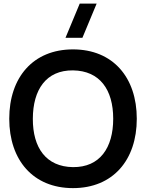

<svg xmlns="http://www.w3.org/2000/svg" viewBox="-20 -1002 790 1038"><path d="M374.5 15C590.5 15 719.5 -136.5 719.5 -360C719.5 -583.5 590.5 -735 374.5 -735C159 -735 30 -583.5 30 -360C30 -136.5 159 15 374.5 15ZM157.5 -360C158 -517.5 229.5 -623 374.5 -621.5C519.5 -619.5 592 -517.5 592 -360C592 -202.5 519.5 -97 374.5 -98.5C229.5 -100.5 157 -202.5 157.5 -360ZM334 -797.5H425.5L502.5 -982.5H411Z"/></svg>

Font: Eudonet
Style: Bold
Weight: 700
Designer: Mikhail Sharanda
Foundry: Mikhail Sharanda
Version: Version 4.503;Glyphs 3.1.2 (3151)